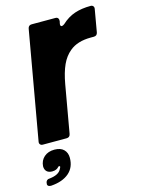

<svg xmlns="http://www.w3.org/2000/svg" viewBox="-120 -643 669 909"><g transform="rotate(-15 214.0 -189.0)"><path d="M28 0Q19 0 14.5 -5.5Q10 -11 12 -20L105 -548Q108 -564 124 -564H240Q249 -564 253 -558.5Q257 -553 256 -544L254 -535L253 -529Q253 -519 260 -519Q265 -519 273 -525Q303 -553 337.5 -564.5Q372 -576 416 -576Q424 -576 428.5 -570.5Q433 -565 431 -556L412 -447Q409 -431 393 -431H378Q312 -431 274 -399Q247 -377 230.5 -341Q214 -305 204 -249L163 -16Q160 0 144 0ZM14 198Q5 198 0.5 193.5Q-4 189 -2 182V179Q1 163 18 163Q63 158 75 133Q80 126 80 119H72Q61 134 38 134Q21 134 11.5 125Q2 116 2 99Q4 71 23.5 54Q43 37 74 37Q104 37 119.5 52.5Q135 68 135 93Q135 140 103.5 167Q72 194 16 198Z"/></g></svg>

Font: Open Sauce Two ExtraBold Italic
Style: Regular
Weight: 800
Italic angle: -10°
Designer: Alfredo Marco Pradil
Foundry: Creative Sauce Fz LLC
Version: Version 1.477